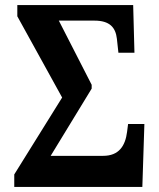

<svg xmlns="http://www.w3.org/2000/svg" viewBox="-20 -734 625 754"><path d="M36 0H539L547 -247H483L479 -216C472 -161 447 -122 385 -122H179L340 -386V-401L211 -653H351C411 -653 434 -626 439 -582L445 -527H508L503 -714H48V-670L224 -351L36 -49Z"/></svg>

Font: Noto Serif Condensed
Style: Bold
Weight: 700
Width: 3
Designer: Monotype Design Team
Foundry: Monotype Imaging Inc.
Version: Version 2.015